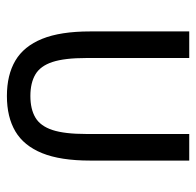

<svg xmlns="http://www.w3.org/2000/svg" viewBox="-26 -530 568 556"><g transform="rotate(90 258.0 -252.0)"><path d="M148 -516V-218Q148 -155 159.5 -120Q171 -85 195.5 -70.5Q220 -56 258 -56Q296 -56 320.5 -70.5Q345 -85 356.5 -120Q368 -155 368 -218V-516H445V-229Q445 -143 423.5 -90Q402 -37 360.5 -12.5Q319 12 258 12Q197 12 155.5 -12.5Q114 -37 92.5 -90Q71 -143 71 -229V-516Z"/></g></svg>

Font: IBM Plex Sans Condensed
Style: Regular
Weight: 400
Width: 3
Designer: Mike Abbink, Paul van der Laan, Pieter van Rosmalen
Foundry: Bold Monday
Version: Version 3.201